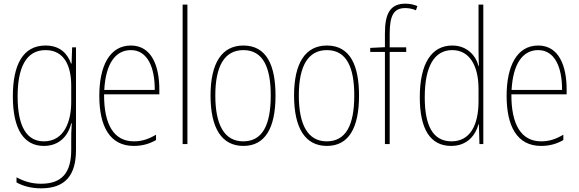

<svg xmlns="http://www.w3.org/2000/svg" viewBox="-20 -785 3157 1046"><path d="M228 -537C105 -537 50 -432 50 -260C50 -78 112 10 219 10C299 10 350 -40 368 -113H371C368 -72 368 -47 368 -14V32C368 156 317 216 204 216C150 216 109 202 70 181V209C107 229 150 241 204 241C338 241 394 167 394 32V-527H373L370 -439H367C348 -491 309 -537 228 -537ZM228 -512C331 -512 368 -424 368 -319V-229C368 -129 333 -15 219 -15C126 -15 76 -95 76 -260C76 -413 120 -512 228 -512Z M693 -537C576 -537 521 -423 521 -263C521 -97 578 10 709 10C757 10 795 -2 830 -22V-51C787 -26 752 -15 709 -15C601 -15 546 -106 547 -271H848V-298C848 -424 807 -537 693 -537ZM693 -512C784 -512 824 -417 823 -295H548C556 -440 610 -512 693 -512Z M1001 0V-760H975V0Z M1481 -264C1481 -428 1433 -537 1306 -537C1188 -537 1127 -440 1127 -265C1127 -88 1187 10 1306 10C1424 10 1481 -87 1481 -264ZM1153 -265C1153 -423 1202 -512 1306 -512C1416 -512 1455 -413 1455 -265C1455 -102 1409 -15 1305 -15C1201 -15 1153 -107 1153 -265Z M1936 -264C1936 -428 1888 -537 1761 -537C1643 -537 1582 -440 1582 -265C1582 -88 1642 10 1761 10C1879 10 1936 -87 1936 -264ZM1608 -265C1608 -423 1657 -512 1761 -512C1871 -512 1910 -413 1910 -265C1910 -102 1864 -15 1760 -15C1656 -15 1608 -107 1608 -265Z M2193 -502V-527H2103V-600C2103 -701 2125 -741 2188 -741C2207 -741 2228 -737 2246 -729L2254 -752C2237 -759 2215 -765 2189 -765C2107 -765 2077 -713 2077 -604V-528L1997 -524V-502H2077V0H2103V-502Z M2438 10C2527 10 2571 -50 2587 -108H2589L2592 0H2613V-760H2587V-511C2587 -483 2588 -456 2589 -425H2587C2573 -481 2525 -537 2444 -537C2331 -537 2267 -439 2267 -255C2267 -82 2324 10 2438 10ZM2440 -15C2338 -15 2294 -101 2294 -255C2294 -425 2347 -512 2444 -512C2536 -512 2587 -430 2587 -300V-234C2587 -100 2539 -15 2440 -15Z M2912 -537C2795 -537 2740 -423 2740 -263C2740 -97 2797 10 2928 10C2976 10 3014 -2 3049 -22V-51C3006 -26 2971 -15 2928 -15C2820 -15 2765 -106 2766 -271H3067V-298C3067 -424 3026 -537 2912 -537ZM2912 -512C3003 -512 3043 -417 3042 -295H2767C2775 -440 2829 -512 2912 -512Z"/></svg>

Font: Noto Sans Hebrew Condensed Thin
Style: Regular
Weight: 100
Width: 3
Designer: Monotype Design Team
Foundry: Monotype Imaging Inc.
Version: Version 2.004